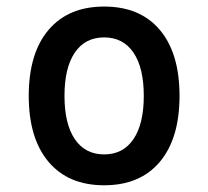

<svg xmlns="http://www.w3.org/2000/svg" viewBox="-20 -547 626 577"><path d="M293 9.8Q185.5 9.8 126 -60.5Q66.4 -130.9 66.4 -258.8Q66.4 -387.2 126 -457.3Q185.5 -527.3 293 -527.3Q400.9 -527.3 460.2 -457.3Q519.5 -387.2 519.5 -258.8Q519.5 -130.9 460.2 -60.5Q400.9 9.8 293 9.8ZM293 -83Q350.1 -83 381.1 -128.9Q412.1 -174.8 412.1 -258.8Q412.1 -343.3 381.1 -388.9Q350.1 -434.6 293 -434.6Q235.8 -434.6 204.8 -388.9Q173.8 -343.3 173.8 -258.8Q173.8 -174.8 204.8 -128.9Q235.8 -83 293 -83Z"/></svg>

Font: Cascadia Code NF
Style: Regular
Weight: 400
Monospace: yes
Designer: Aaron Bell
Foundry: Saja Typeworks
Version: Version 2404.023; ttfautohint (v1.8.4)